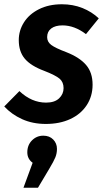

<svg xmlns="http://www.w3.org/2000/svg" viewBox="-40 -565 491 900"><path d="M423 -479 363 -405Q309 -446 253 -446Q219 -446 200 -431.5Q181 -417 181 -391Q181 -369 200 -354.5Q219 -340 272 -320Q333 -296 363.5 -260.5Q394 -225 394 -168Q394 -114 366.5 -72Q339 -30 289.5 -7Q240 16 175 16Q113 16 63.5 -6.5Q14 -29 -20 -66L51 -138Q108 -84 176 -84Q216 -84 237 -104Q258 -124 258 -152Q258 -180 239.5 -196Q221 -212 167 -233Q105 -256 76.5 -289.5Q48 -323 48 -377Q48 -422 72.5 -460.5Q97 -499 143 -522Q189 -545 250 -545Q302 -545 346 -527.5Q390 -510 423 -479ZM227 133Q227 154 219.5 172.5Q212 191 191 226L138 315H70L113 198Q88 180 88 149Q88 115 110 93Q132 71 163 71Q192 71 209.5 89Q227 107 227 133Z"/></svg>

Font: Fira Sans Condensed SemiBold
Style: Italic
Weight: 600
Width: 3
Italic angle: -8°
Designer: bBox Type GmbH & Carrois Corporate GbR & Edenspiekermann AG
Foundry: bBox Type GmbH & Carrois Corporate GbR & Edenspiekermann AG
Version: Version 4.301